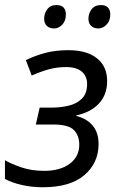

<svg xmlns="http://www.w3.org/2000/svg" viewBox="-21 -748 481 777"><path d="M151.9 9.8Q107.9 9.8 67.1 0.5Q26.4 -8.8 -1 -23.9V-99.6Q24.9 -84.5 65.7 -70.6Q106.4 -56.6 158.2 -56.6Q222.2 -56.6 261 -85.2Q299.8 -113.8 299.8 -162.6Q299.8 -199.7 277.8 -221.9Q255.9 -244.1 195.3 -244.1H124L139.6 -312.5H189Q223.1 -312.5 255.9 -320.1Q288.6 -327.6 310.1 -348.4Q331.5 -369.1 331.5 -408.2Q331.5 -439.5 310.1 -458Q288.6 -476.6 246.1 -476.6Q210.4 -476.6 178.5 -468Q146.5 -459.5 107.4 -442.4L83.5 -504.9Q124 -523.9 164.3 -534.4Q204.6 -544.9 256.3 -544.9Q330.1 -544.9 371.3 -512.2Q412.6 -479.5 412.6 -419.9Q412.6 -365.2 379.9 -329.6Q347.2 -293.9 287.6 -280.8V-278.8Q330.6 -268.1 354.2 -239.7Q377.9 -211.4 377.9 -165Q377.9 -88.9 320.8 -39.6Q263.7 9.8 151.9 9.8ZM376.5 -632.8Q359.4 -632.8 348.1 -643.1Q336.9 -653.3 336.9 -672.4Q336.9 -693.8 349.9 -710.7Q362.8 -727.5 387.7 -727.5Q406.7 -727.5 416 -717.3Q425.3 -707 425.3 -689.9Q425.3 -663.6 410.2 -648.2Q395 -632.8 376.5 -632.8ZM197.8 -632.8Q179.7 -632.8 168.7 -643.1Q157.7 -653.3 157.7 -672.4Q157.7 -693.8 170.4 -710.7Q183.1 -727.5 207.5 -727.5Q227.5 -727.5 236.6 -717.3Q245.6 -707 245.6 -689.9Q245.6 -663.6 231 -648.2Q216.3 -632.8 197.8 -632.8Z"/></svg>

Font: Open Sans
Style: Italic
Weight: 400
Italic angle: -12°
Designer: Monotype Design Team
Foundry: Monotype Imaging Inc.
Version: Version 3.000; ttfautohint (v1.8.4)